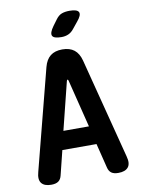

<svg xmlns="http://www.w3.org/2000/svg" viewBox="-102 -1018 804 1096"><g transform="rotate(-10 300.0 -470.0)"><path d="M226 -281H374L305 -558Q303 -565 300 -565Q297 -565 295 -558ZM434 -33 399 -174H201L166 -33Q161 -11 146.5 -0.5Q132 10 105 10Q65 10 48.5 -11Q32 -32 44 -75L194 -657Q205 -699 231 -719.5Q257 -740 300 -740Q343 -740 369 -719.5Q395 -699 406 -657L556 -75Q568 -32 551 -11Q534 10 494 10Q467 10 453 -0.5Q439 -11 434 -33ZM309 -810Q264 -810 256 -827Q248 -844 274 -880L299 -914Q315 -936 334 -943Q353 -950 379 -950Q424 -950 432 -932.5Q440 -915 411 -881L381 -844Q367 -826 349 -818Q331 -810 309 -810Z"/></g></svg>

Font: Maple Mono Normal NL
Style: Bold
Weight: 700
Monospace: yes
Designer: subframe7536
Version: Version 7.000